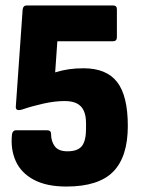

<svg xmlns="http://www.w3.org/2000/svg" viewBox="-20 -675 519 703"><path d="M223 8Q150 8 103.5 -17Q57 -42 37.5 -85.5Q18 -129 24 -184Q27 -198 38 -198H153Q167 -198 167 -184Q167 -158 180.5 -139.5Q194 -121 227 -121Q265 -121 280 -140.5Q295 -160 295 -203V-224Q295 -251 287 -269Q279 -287 262 -296Q245 -305 217 -305Q180 -305 138 -295.5Q96 -286 61 -274Q47 -270 42 -273.5Q37 -277 38 -286L63 -641Q65 -655 78 -655H394Q408 -655 408 -641V-539Q408 -524 394 -524H190L182 -410Q208 -418 232.5 -421.5Q257 -425 286 -425Q370 -425 409 -374.5Q448 -324 448 -214Q448 -101 394.5 -46.5Q341 8 223 8Z"/></svg>

Font: Sofia Sans Condensed Black
Style: Regular
Weight: 900
Designer: Botio Nikoltchev, Ani Petrova
Foundry: lettersoup
Version: Version 4.101